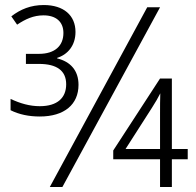

<svg xmlns="http://www.w3.org/2000/svg" viewBox="-20 -743 778 763"><path d="M138 -280C236 -280 292 -328 292 -406C292 -463 260 -498 207 -511V-513C249 -526 280 -562 280 -616C280 -682 233 -723 154 -723C102 -723 61 -706 25 -678L48 -645C81 -667 113 -682 153 -682C202 -682 232 -657 232 -612C232 -561 198 -529 135 -529H83V-489H135C206 -489 243 -462 243 -408C243 -355 209 -321 138 -321C98 -321 60 -332 22 -350V-305C56 -288 95 -280 138 -280ZM178 0H228L616 -714H565ZM616 0H663V-110H726V-151H663V-431H616L430 -145V-110H616ZM479 -151 584 -315C597 -335 609 -356 617 -372C616 -348 616 -321 616 -290V-151Z"/></svg>

Font: Noto Sans SemiCondensed Light
Style: Regular
Weight: 300
Width: 4
Designer: Monotype Design Team
Foundry: Monotype Imaging Inc.
Version: Version 2.013